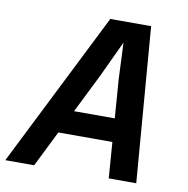

<svg xmlns="http://www.w3.org/2000/svg" viewBox="-108 -775 836 852"><g transform="rotate(10 310.5 -349.0)"><path d="M108 -162 130 -267H527L505 -162ZM321 -698H505L561 0H437L404 -443L397 -605L321 -443L101 0H-29Z"/></g></svg>

Font: Azeret Mono Thin Medium
Style: Italic
Weight: 500
Italic angle: -12°
Version: Version 1.002